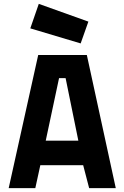

<svg xmlns="http://www.w3.org/2000/svg" viewBox="-20 -975 645 995"><path d="M25 0H163L189 -119H411L442 0H580L430 -690H178ZM286 -570H320L386 -246H217ZM181 -955 137 -828 398 -750 438 -863Z"/></svg>

Font: TitilliumMaps29L
Style: 999 wt
Weight: 900
Designer: Campivisivi
Foundry: Accademia di Belle Arti di Urbino and students of MA course of Visual design